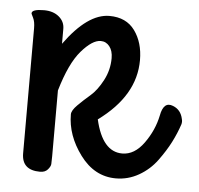

<svg xmlns="http://www.w3.org/2000/svg" viewBox="-39 -432 518 500"><g transform="rotate(5 220.0 -182.0)"><path d="M35 -16V-343Q35 -360 30 -370Q25 -380 25 -381Q25 -392 57 -392Q81 -392 96 -379.5Q111 -367 111 -348V-309Q171 -392 228 -392Q272 -392 294.5 -361Q317 -330 317 -284Q317 -191 221 -121Q240 -38 292 -38Q324 -38 348.5 -72Q373 -106 381 -145Q388 -183 413 -173Q434 -165 439 -141Q441 -134 439 -127Q431 -103 419 -79.5Q407 -56 388 -30Q369 -4 341 12Q313 28 281 28Q225 28 187.5 -22.5Q150 -73 150 -128Q150 -138 164.5 -152.5Q179 -167 196.5 -182Q214 -197 228.5 -224.5Q243 -252 243 -283Q243 -302 234 -313.5Q225 -325 211 -325Q189 -325 160.5 -292Q132 -259 111 -187V-15Q111 -1 110.5 5.5Q110 12 103 20Q96 28 83 28Q35 28 35 -16Z"/></g></svg>

Font: Grand Hotel
Style: Regular
Weight: 400
Designer: Brian J. Bonislawsky & Jim Lyles for Astigmatic (AOETI)
Foundry: Astigmatic (AOETI)
Version: Version 001.000